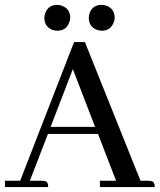

<svg xmlns="http://www.w3.org/2000/svg" viewBox="-20 -756 645 776"><path d="M605.5 0Q605.5 -22.5 589.8 -24.4Q585 -25.4 580.1 -25.4H547.9L323.2 -585.9H279.3L61.5 -25.4H0V0H174.8Q174.8 -22.5 160.2 -24.4Q155.3 -25.4 150.4 -25.4H100.6L173.8 -214.8H376L449.2 -25.4H383.8V0ZM364.3 -243.2H184.6L274.4 -476.6ZM263.7 -684.6Q263.7 -718.8 233.4 -731.4Q222.7 -736.3 211.9 -736.3Q176.8 -736.3 164.1 -706.1Q159.2 -695.3 159.2 -684.6Q159.2 -649.4 190.4 -635.7Q201.2 -631.8 211.9 -631.8Q246.1 -631.8 258.8 -663.1Q263.7 -673.8 263.7 -684.6ZM443.4 -684.6Q443.4 -718.8 412.1 -732.4Q401.4 -736.3 390.6 -736.3Q355.5 -736.3 342.8 -705.1Q338.9 -694.3 338.9 -684.6Q338.9 -648.4 371.1 -635.7Q380.9 -631.8 390.6 -631.8Q425.8 -631.8 438.5 -663.1Q443.4 -672.9 443.4 -684.6Z"/></svg>

Font: Abhaya Libre Medium
Style: Regular
Weight: 500
Designer: Pushpananda Ekanayake, Sol Matas, Pathum Egodawatta
Foundry: Mooniak
Version: Version 1.050 ; ttfautohint (v1.6)